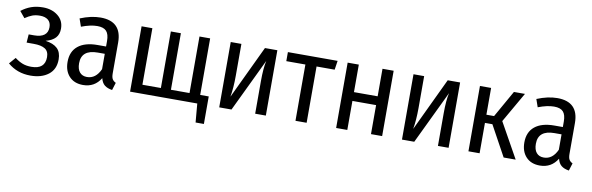

<svg xmlns="http://www.w3.org/2000/svg" viewBox="-48 -957 4699 1525"><g transform="rotate(10 2301.5 -194.0)"><path d="M372 -397Q372 -351 346.5 -323Q321 -295 268 -281Q332 -272 364 -241.5Q396 -211 396 -153Q396 -73 341 -30.5Q286 12 197 12Q89 12 13 -54L58 -106Q91 -81 121.5 -69.5Q152 -58 192 -58Q302 -58 302 -155Q302 -202 271 -221.5Q240 -241 180 -241H122L127 -308H171Q224 -308 252 -329Q280 -350 280 -392Q280 -431 256 -450.5Q232 -470 191 -470Q155 -470 128.5 -460Q102 -450 71 -429L29 -480Q66 -509 108 -524Q150 -539 203 -539Q275 -539 323.5 -500.5Q372 -462 372 -397Z M875 -49 856 12Q817 6 794.5 -12Q772 -30 763 -67Q714 13 621 13Q550 13 509.5 -30.5Q469 -74 469 -147Q469 -231 524 -275.5Q579 -320 681 -320H749V-364Q749 -419 726.5 -443.5Q704 -468 653 -468Q598 -468 525 -440L503 -503Q591 -539 667 -539Q838 -539 838 -368V-120Q838 -88 847 -73Q856 -58 875 -49ZM749 -137V-261H692Q561 -261 561 -152Q561 -105 582 -80Q603 -55 641 -55Q712 -55 749 -137Z M1621 -71V151H1554L1541 0H999V-527H1086V-71H1235V-527H1316V-71H1466V-527H1552V-71Z M2094 0H2008V-262Q2008 -368 2022 -428L1817 0H1718V-527H1804V-270Q1804 -173 1791 -99L1994 -527H2094Z M2569 -454H2423V0H2333V-454H2179V-527H2580Z M2942 -234H2751V0H2661V-527H2751V-305H2942V-527H3032V0H2942Z M3568 0H3482V-262Q3482 -368 3496 -428L3291 0H3192V-527H3278V-270Q3278 -173 3265 -99L3468 -527H3568Z M3951 -283 4109 0H4012L3878 -245H3818V0H3728V-527H3818V-311H3880L4002 -527H4091Z M4559 -49 4540 12Q4501 6 4478.5 -12Q4456 -30 4447 -67Q4398 13 4305 13Q4234 13 4193.5 -30.5Q4153 -74 4153 -147Q4153 -231 4208 -275.5Q4263 -320 4365 -320H4433V-364Q4433 -419 4410.5 -443.5Q4388 -468 4337 -468Q4282 -468 4209 -440L4187 -503Q4275 -539 4351 -539Q4522 -539 4522 -368V-120Q4522 -88 4531 -73Q4540 -58 4559 -49ZM4433 -137V-261H4376Q4245 -261 4245 -152Q4245 -105 4266 -80Q4287 -55 4325 -55Q4396 -55 4433 -137Z"/></g></svg>

Font: Fira Sans Condensed
Style: Regular
Weight: 400
Width: 3
Designer: bBox Type GmbH & Carrois Corporate GbR & Edenspiekermann AG
Foundry: bBox Type GmbH & Carrois Corporate GbR & Edenspiekermann AG
Version: Version 4.301